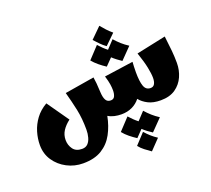

<svg xmlns="http://www.w3.org/2000/svg" viewBox="-163 -884 1585 1444"><g transform="rotate(-20 630.0 -162.5)"><path d="M301 257Q232 257 172.5 226Q113 195 76.5 141Q40 87 40 17Q40 -35 55.5 -87Q71 -139 104.5 -184.5Q138 -230 193 -262L315 -88Q278 -60 256.5 -27Q235 6 235 47Q235 88 258 120Q281 152 330 152Q359 152 376 134.5Q393 117 401 88Q409 59 409 27Q409 -63 393.5 -136Q378 -209 357 -285L593 -324Q598 -292 599.5 -273.5Q601 -255 602 -233Q603 -225 603 -217Q603 -209 604 -201Q606 -160 618 -138.5Q630 -117 657 -117Q680 -117 689 -136Q698 -155 698 -183Q698 -205 694 -232Q690 -259 677 -301L909 -334Q908 -321 907 -296.5Q906 -272 906 -252Q906 -178 919.5 -140Q933 -102 970 -102Q993 -102 1003 -120.5Q1013 -139 1013 -168Q1013 -201 1002.5 -252.5Q992 -304 966 -380L1202 -430Q1211 -359 1215.5 -309Q1220 -259 1220 -212Q1220 -155 1197.5 -104Q1175 -53 1129 -21Q1083 11 1011 11Q951 11 911 -9.5Q871 -30 847 -60Q821 -27 783 -9Q745 9 698 9Q669 9 642 3Q615 -3 592 -17Q577 60 543.5 122Q510 184 451 220.5Q392 257 301 257ZM767 -511Q743 -528 723 -548.5Q703 -569 683 -591L767 -674Q787 -650 805 -630.5Q823 -611 848 -590ZM715 -366Q687 -384 660.5 -406Q634 -428 614 -452L701 -545Q717 -527 733 -511.5Q749 -496 767 -482L826 -545Q849 -519 873 -497.5Q897 -476 928 -456L840 -366Q822 -378 803.5 -392Q785 -406 769 -421ZM747 218Q719 200 692.5 178.5Q666 157 646 132L733 39Q749 57 765 72.5Q781 88 799 102L858 39Q881 65 905 86.5Q929 108 960 128L872 218Q853 206 835 192.5Q817 179 800 163ZM816 349Q791 332 766.5 313Q742 294 725 272L803 188Q824 212 845.5 231Q867 250 894 268Z"/></g></svg>

Font: Marhey ExtraBold
Style: Regular
Weight: 800
Designer: Nur Syamsi & Bustanul Arifin
Foundry: Namelatype
Version: Version 1.000; ttfautohint (v1.8.4.7-5d5b)